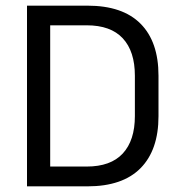

<svg xmlns="http://www.w3.org/2000/svg" viewBox="-20 -659 632 679"><path d="M131.5 0V-70H286.5Q371.5 -70 414.2 -116.2Q457 -162.5 457 -248.5V-391Q457 -477.5 414.2 -523.5Q371.5 -569.5 286.5 -569.5H131V-639H289.5Q413.5 -639 477 -575.2Q540.5 -511.5 540.5 -391.5V-248Q540.5 -128.5 477 -64.2Q413.5 0 289.5 0ZM75.5 0V-639H157.5V0Z"/></svg>

Font: Anek Odia
Style: Regular
Weight: 400
Designer: Yesha Goshar & Mahesh Sahu (Odia), Yesha Goshar (Latin)
Foundry: Ek Type
Version: Version 1.003